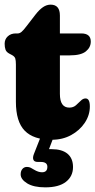

<svg xmlns="http://www.w3.org/2000/svg" viewBox="-25 -592 411 827"><path d="M25.5 -355.5 16 -360.5Q2.5 -367.5 -1.2 -378Q-5 -388.5 -5 -403.5Q-5 -423 8.5 -435.5Q22 -448 43 -448H51.5Q59.5 -448 67.5 -454.5Q75.5 -461 89.5 -479.5L128.5 -530Q144.5 -550.5 160.2 -561.2Q176 -572 193 -572Q233 -572 233 -525V-448H325Q366 -448 366 -413Q366 -388 345 -370.8Q324 -353.5 275.5 -353.5H233V-187.5Q233 -128.5 273.5 -128.5Q290.5 -128.5 302 -138.5Q313.5 -148.5 323 -158.2Q332.5 -168 343.5 -168Q362 -168 362 -133.5Q362 -96 340.2 -63.2Q318.5 -30.5 281.5 -10.2Q244.5 10 198 10Q119.5 10 81.5 -29Q43.5 -68 43.5 -153.5V-314.5Q43.5 -331 40.8 -340Q38 -349 25.5 -355.5ZM152.5 -8.5H208.5L186 50.5Q191.5 50.5 197.5 50.5Q242 50.5 265.8 70.2Q289.5 90 289.5 127.5Q289.5 167.5 259 191.2Q228.5 215 170 215Q120 215 92 197.8Q64 180.5 64 159Q64 144.5 71.5 135.8Q79 127 91 127Q100 127 107.2 130.5Q114.5 134 122 139Q140 150 156 150Q179 150 179 126.5Q179 105.5 150.5 105.5H137.5Q122.5 105.5 118.8 96Q115 86.5 121 71.5Z"/></svg>

Font: Fraunces 144pt SuperSoft Black
Style: Regular
Weight: 900
Version: Version 1.000;[b76b70a41]